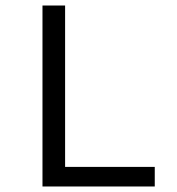

<svg xmlns="http://www.w3.org/2000/svg" viewBox="-20 -676 640 696"><path d="M134 0V-656H216V-71H541V0Z"/></svg>

Font: TypoPRO Source Code Pro
Style: Regular
Weight: 400
Monospace: yes
Designer: Paul D. Hunt, Teo Tuominen
Foundry: Adobe Systems Incorporated
Version: Version 2.010;PS 1.0;hotconv 1.0.84;makeotf.lib2.5.63406